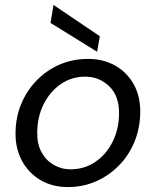

<svg xmlns="http://www.w3.org/2000/svg" viewBox="-20 -747 633 779"><path d="M255 12Q193 12 145 -16Q97 -44 70 -93Q43 -142 43 -204Q43 -270 66 -325Q89 -380 129 -421Q169 -462 222 -485Q275 -508 337 -508Q399 -508 447 -481Q495 -454 522 -406Q549 -358 549 -295Q549 -230 526.5 -174Q504 -118 463.5 -76.5Q423 -35 370 -11.5Q317 12 255 12ZM266 -60Q322 -60 366.5 -90Q411 -120 437 -172Q463 -224 463 -289Q463 -359 422.5 -397.5Q382 -436 326 -436Q271 -436 227 -406Q183 -376 157 -324Q131 -272 131 -207Q131 -160 149.5 -127.5Q168 -95 199 -77.5Q230 -60 266 -60ZM374 -537 185 -654 197 -727 385 -600Z"/></svg>

Font: DeepMind Sans
Style: Italic
Weight: 400
Italic angle: -10°
Designer: Jonny Pinhorn / Modifications: Colophon Foundry
Foundry: Colophon Foundry
Version: Version 1.002; ttfautohint (v1.8.2)